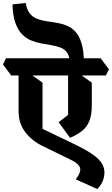

<svg xmlns="http://www.w3.org/2000/svg" viewBox="-76 -1048 756 1297"><path d="M581.2 229 436 163.5Q472 116.2 465.1 88.1Q458.2 60 414 37.2L212.5 -61.2Q141.8 -95 95.6 -154.2Q49.5 -213.5 49.5 -299V-589.2L106 -564.5L211.2 -489.5V-177.5L414 -80.2Q492.5 -43 539.5 -12Q586.5 19 608 49.8Q629.5 80.5 629.5 117.2Q629.5 146.5 617.4 175.9Q605.2 205.2 581.2 229ZM397.2 -116.8 320.2 -222.5 384 -272V-590L438.8 -564.5L544.2 -489.5V-340Q544.2 -272.2 527.8 -231.1Q511.2 -190 478.8 -164.1Q446.2 -138.2 397.2 -116.8ZM0 -538 -56.2 -612.8 -35.2 -654.5H603.8L660 -579.8L639 -538ZM394.8 -631.8Q392.8 -672.2 375.9 -694.4Q359 -716.5 332 -726.8Q305 -737 271.5 -742.6Q238 -748.2 202.4 -754.9Q166.8 -761.5 133.1 -775.4Q99.5 -789.2 72.1 -817.6Q44.8 -846 27.6 -894.1Q10.5 -942.2 8.2 -1018.2L97.5 -1028.2Q105 -982.8 125.1 -957.6Q145.2 -932.5 174.2 -921.1Q203.2 -909.8 237.2 -904.9Q271.2 -900 306.2 -894.4Q341.2 -888.8 373.9 -875.6Q406.5 -862.5 432.4 -835.1Q458.2 -807.8 473.9 -758.9Q489.5 -710 490.8 -631.8Z"/></svg>

Font: Eczar
Style: Regular
Weight: 400
Designer: Vaibhav Singh
Foundry: Rosetta Type Foundry
Version: Version 2.000